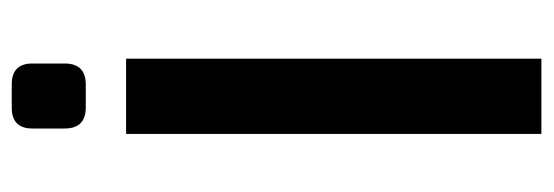

<svg xmlns="http://www.w3.org/2000/svg" viewBox="-320 -600 920 319"><g transform="rotate(-90 139.5 -440.0)"><path d="M202 -690V0H77V-690ZM159 -880Q194 -880 194 -846V-792Q194 -757 159 -757H121Q86 -757 86 -792V-846Q86 -880 121 -880Z"/></g></svg>

Font: Exo 2 SemiBold
Style: Regular
Weight: 600
Designer: Natanael Gama
Foundry: Natanael Gama
Version: Version 2.010